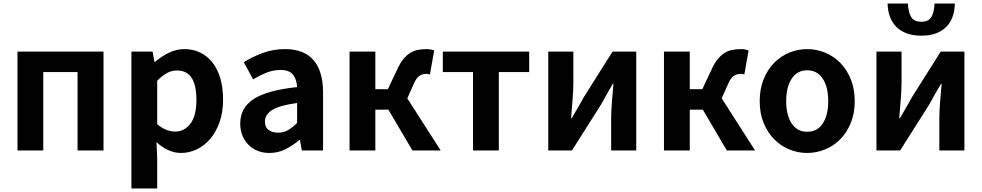

<svg xmlns="http://www.w3.org/2000/svg" viewBox="-20 -852 5558 1087"><path d="M79 -560H566V0H419V-444H225V0H79Z M724 -560H844L854 -502H858Q893 -532 935.5 -553Q978 -574 1023 -574Q1075 -574 1115.5 -553.5Q1156 -533 1184.5 -496Q1213 -459 1228 -406Q1243 -353 1243 -289Q1243 -217 1223 -160.5Q1203 -104 1170 -65.5Q1137 -27 1094 -6.5Q1051 14 1005 14Q968 14 933 -2Q898 -18 866 -47L870 45V215H724ZM972 -107Q1023 -107 1057.5 -151Q1092 -195 1092 -287Q1092 -368 1065.5 -410.5Q1039 -453 981 -453Q952 -453 925.5 -438.5Q899 -424 870 -395V-149Q897 -126 923 -116.5Q949 -107 972 -107Z M1506 14Q1468 14 1437.5 1.5Q1407 -11 1385.5 -33.5Q1364 -56 1352 -86Q1340 -116 1340 -152Q1340 -242 1416.5 -291.5Q1493 -341 1662 -359Q1660 -401 1639.5 -428.5Q1619 -456 1567 -456Q1528 -456 1490 -441Q1452 -426 1413 -403L1360 -500Q1410 -531 1469 -552.5Q1528 -574 1594 -574Q1701 -574 1755 -511.5Q1809 -449 1809 -327V0H1689L1678 -60H1675Q1638 -28 1596 -7Q1554 14 1506 14ZM1554 -101Q1586 -101 1611 -115.5Q1636 -130 1662 -156V-269Q1611 -262 1576 -252Q1541 -242 1520 -228.5Q1499 -215 1489.5 -199Q1480 -183 1480 -164Q1480 -131 1501 -116Q1522 -101 1554 -101Z M2475 0H2315L2179 -231H2105V0H1959V-560H2105V-347H2176L2227 -455Q2243 -491 2261 -514Q2279 -537 2299.5 -550.5Q2320 -564 2344 -569Q2368 -574 2396 -574Q2419 -574 2438 -566L2414 -430Q2409 -432 2404.5 -433Q2400 -434 2394 -434Q2373 -434 2355 -423Q2337 -412 2320 -372L2286 -295Z M2658 -444H2487V-560H2976V-444H2804V0H2658Z M3084 -560H3226V-383Q3226 -341 3221.5 -288Q3217 -235 3213 -183H3217Q3224 -195 3233 -210.5Q3242 -226 3251 -241.5Q3260 -257 3269 -272.5Q3278 -288 3284 -300L3448 -560H3582V0H3440V-176Q3440 -219 3444 -271.5Q3448 -324 3453 -377H3449Q3442 -365 3433 -349.5Q3424 -334 3415 -318Q3406 -302 3397.5 -286.5Q3389 -271 3382 -259L3218 0H3084Z M4255 0H4095L3959 -231H3885V0H3739V-560H3885V-347H3956L4007 -455Q4023 -491 4041 -514Q4059 -537 4079.5 -550.5Q4100 -564 4124 -569Q4148 -574 4176 -574Q4199 -574 4218 -566L4194 -430Q4189 -432 4184.5 -433Q4180 -434 4174 -434Q4153 -434 4135 -423Q4117 -412 4100 -372L4066 -295Z M4550 14Q4497 14 4448.5 -6Q4400 -26 4363 -63.5Q4326 -101 4303.5 -155.5Q4281 -210 4281 -279Q4281 -349 4303.5 -404Q4326 -459 4363 -496.5Q4400 -534 4448.5 -554Q4497 -574 4550 -574Q4602 -574 4651 -554Q4700 -534 4737 -496.5Q4774 -459 4796.5 -404Q4819 -349 4819 -279Q4819 -210 4796.5 -155.5Q4774 -101 4737 -63.5Q4700 -26 4651 -6Q4602 14 4550 14ZM4550 -106Q4607 -106 4638 -153Q4669 -200 4669 -279Q4669 -359 4638 -406.5Q4607 -454 4550 -454Q4493 -454 4462 -406.5Q4431 -359 4431 -279Q4431 -200 4462 -153Q4493 -106 4550 -106Z M4942 -560H5084V-383Q5084 -341 5079.5 -288Q5075 -235 5071 -183H5075Q5082 -195 5091 -210.5Q5100 -226 5109 -241.5Q5118 -257 5127 -272.5Q5136 -288 5142 -300L5306 -560H5440V0H5298V-176Q5298 -219 5302 -271.5Q5306 -324 5311 -377H5307Q5300 -365 5291 -349.5Q5282 -334 5273 -318Q5264 -302 5255.5 -286.5Q5247 -271 5240 -259L5076 0H4942ZM5196 -650Q5148 -650 5112.5 -663.5Q5077 -677 5053.5 -701Q5030 -725 5018 -758.5Q5006 -792 5005 -832H5120Q5122 -784 5138 -756.5Q5154 -729 5196 -729Q5238 -729 5253.5 -756.5Q5269 -784 5271 -832H5386Q5385 -792 5373.5 -758.5Q5362 -725 5338.5 -701Q5315 -677 5280 -663.5Q5245 -650 5196 -650Z"/></svg>

Font: SpoqaHanSans-Bold
Style: Regular
Weight: 700
Designer: [Spoqa Han Sans] Dong-huui Kim \uAE40 \uB3D9 \uD718   [Noto Sans] Ryoko NISHIZUKA \u897F \u585A \u6DBC \u5B50  (kana & i
Foundry: Spoqa (http://www.spoqa-han-sans.com)
Version: Version 2.000